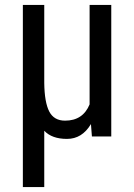

<svg xmlns="http://www.w3.org/2000/svg" viewBox="-20 -548 539 771"><path d="M157.7 -528.3V-214.8Q158.7 -137.2 177.7 -100.3Q196.8 -63.5 241.2 -63.5Q313 -63.5 339.8 -128.9V-528.3H426.8V0H349.1L345.2 -49.8Q309.6 9.8 249 9.8Q188.5 9.8 157.7 -22.9V203.1H71.8V-528.3Z"/></svg>

Font: RobotoCondensed-Regular
Style: Regular
Weight: 400
Designer: Google
Version: Version 2.001201; 2014